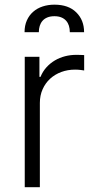

<svg xmlns="http://www.w3.org/2000/svg" viewBox="-20 -783 397 803"><path d="M144.9 -545.5V-461.6H149.5Q158.7 -484.4 174.4 -501.6Q190 -518.8 209.7 -530.4Q229.4 -541.9 252.1 -547.8Q274.9 -553.6 298.7 -553.6Q306.5 -553.6 316.1 -553.3Q325.6 -552.9 332 -552.6V-488.3Q327.8 -489 317.1 -490.4Q306.5 -491.8 294 -491.8Q263.1 -491.8 236.3 -481.9Q209.5 -471.9 189.6 -453.7Q169.7 -435.4 158.2 -409.6Q146.7 -383.9 146.7 -352.3V0H83.5V-545.5ZM207.7 -763.5Q266.3 -763.5 298.7 -731.5Q331.7 -699.2 331.7 -648.4H272Q272 -663 268.3 -675.1Q264.6 -687.1 256.6 -696.2Q248.6 -705.3 236.5 -710.2Q224.4 -715.2 207.7 -715.2Q190.3 -715.2 177.9 -710Q165.5 -704.9 157.7 -695.8Q149.9 -686.8 146.1 -674.5Q142.4 -662.3 142.4 -648.4H82.7Q82.7 -676.1 92.3 -697.6Q101.9 -719.1 118.8 -733.8Q135.7 -748.6 158.4 -756Q181.1 -763.5 207.7 -763.5Z"/></svg>

Font: Inter P Light
Style: Regular
Weight: 300
Designer: Rasmus Andersson
Foundry: rsms
Version: Version 3.018;git-588b23468